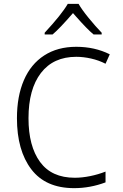

<svg xmlns="http://www.w3.org/2000/svg" viewBox="-20 -967 640 997"><path d="M68 -353Q68 -467 104 -550.5Q140 -634 209.5 -679Q279 -724 376 -724Q472 -724 550 -685L528 -636Q493 -654 453 -663Q413 -672 376 -672Q257 -672 192.5 -588Q128 -504 128 -353Q128 -208 188 -126Q248 -44 368 -44Q406 -44 448 -52.5Q490 -61 528 -76V-20Q448 10 365 10Q217 10 142.5 -88Q68 -186 68 -353ZM212 -797Q300 -892 332 -947H388Q405 -917 440.5 -873.5Q476 -830 508 -797V-788H466Q434 -814 374 -882L359 -899Q289 -818 253 -788H212Z"/></svg>

Font: Noto Sans Mono UI Light
Style: Regular
Weight: 300
Monospace: yes
Designer: Monotype Design team
Foundry: Monotype Imaging Inc.
Version: Version 1.000